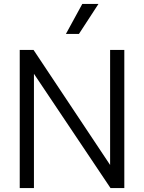

<svg xmlns="http://www.w3.org/2000/svg" viewBox="-20 -953 730 973"><path d="M80 -700H150L538 -117V-700H610V0H540L152 -579V0H80ZM397 -933H479L380 -781H314Z"/></svg>

Font: Bai Jamjuree
Style: Regular
Weight: 400
Designer: Katatrad Aksorn Co.,Ltd.
Foundry: Cadson Demak Co.,Ltd.
Version: Version 1.000; ttfautohint (v1.6)